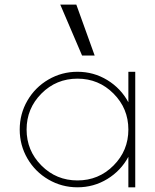

<svg xmlns="http://www.w3.org/2000/svg" viewBox="-20 -798 660 818"><path d="M383.3 -561.5H329.6L236.8 -778.3H305.2ZM310.1 -492.2Q379.4 -492.2 437.3 -456.8Q495.1 -421.4 526.9 -362.3V-492.2H556.2V-246.1V0H526.9V-129.9Q495.1 -70.8 437.3 -35.4Q379.4 0 310.1 0Q243.2 0 186.5 -33Q129.9 -65.9 96.9 -122.6Q64 -179.2 64 -246.1Q64 -313 96.9 -369.6Q129.9 -426.3 186.5 -459.2Q243.2 -492.2 310.1 -492.2ZM463.6 -399.4Q400.4 -462.9 310.1 -462.9Q219.7 -462.9 156.5 -399.4Q93.3 -335.9 93.3 -246.1Q93.3 -156.2 156.5 -92.8Q219.7 -29.3 310.1 -29.3Q400.4 -29.3 463.6 -92.8Q526.9 -156.2 526.9 -246.1Q526.9 -335.9 463.6 -399.4Z"/></svg>

Font: Cherry
Style: Light
Weight: 300
Designer: Amin Abedi
Version: Version 1.00 ; ttfautohint (v1.6)